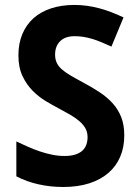

<svg xmlns="http://www.w3.org/2000/svg" viewBox="-20 -744 564 774"><path d="M481 -198.2Q481 -150.4 464.6 -112.1Q448.2 -73.7 416.7 -46.6Q385.3 -19.5 339.6 -4.9Q293.9 9.8 234.9 9.8Q183.1 9.8 135 -1Q86.9 -11.7 45.9 -33.2V-173.8Q69.3 -162.6 93.3 -152.1Q117.2 -141.6 141.8 -133.3Q166.5 -125 191.2 -120.1Q215.8 -115.2 240.2 -115.2Q265.1 -115.2 283 -120.8Q300.8 -126.5 311.8 -136.5Q322.8 -146.5 327.9 -160.4Q333 -174.3 333 -190.9Q333 -210.9 324.5 -226.3Q315.9 -241.7 300.5 -255.1Q285.2 -268.6 263.4 -281.2Q241.7 -293.9 214.8 -308.1Q192.4 -319.8 164.6 -336.4Q136.7 -353 112.1 -377.7Q87.4 -402.3 70.8 -437.3Q54.2 -472.2 54.2 -521Q54.2 -568.8 70.1 -606.7Q85.9 -644.5 115.2 -670.7Q144.5 -696.8 186.3 -710.4Q228 -724.1 279.8 -724.1Q305.7 -724.1 330.3 -720.7Q355 -717.3 379.2 -710.9Q403.3 -704.6 427.7 -695.3Q452.1 -686 478 -673.8L429.2 -556.2Q407.2 -566.4 388.2 -574.2Q369.1 -582 351.1 -587.4Q333 -592.8 315.7 -595.5Q298.3 -598.1 280.8 -598.1Q242.7 -598.1 222.4 -577.9Q202.1 -557.6 202.1 -523.9Q202.1 -505.9 208.3 -491.9Q214.4 -478 227.8 -465.8Q241.2 -453.6 262.5 -440.9Q283.7 -428.2 314 -412.1Q350.6 -392.6 381.3 -372.3Q412.1 -352.1 434.3 -327.4Q456.5 -302.7 468.8 -271.5Q481 -240.2 481 -198.2Z"/></svg>

Font: Droid Sans
Style: Bold
Weight: 700
Foundry: Ascender Corporation
Version: Version 1.00 build 112